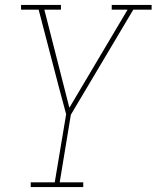

<svg xmlns="http://www.w3.org/2000/svg" viewBox="-20 -540 640 775"><path d="M104 215V196H201L247 -79L219 -183L136 -501H65V-520H226V-501H159L260 -105L495 -501H431V-520H592V-501H518L266 -77L221 196H316V215Z"/></svg>

Font: Iosevka Etoile Thin
Style: Italic
Weight: 100
Italic angle: -9°
Designer: Belleve Invis
Foundry: Belleve Invis
Version: Version 22.1.2; ttfautohint (v1.8.4)